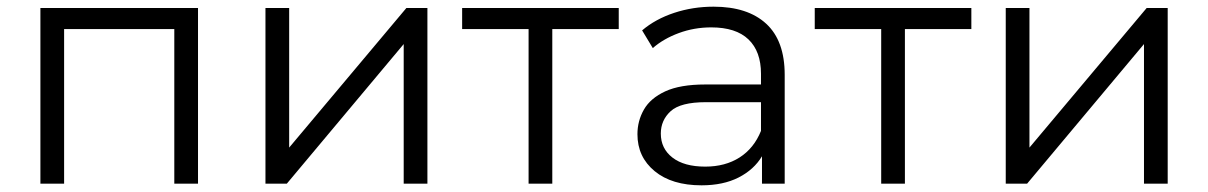

<svg xmlns="http://www.w3.org/2000/svg" viewBox="-20 -550 3619 575"><path d="M101 0V-526H573V0H502V-463H172V0Z M775 0V-526H846V-108L1197 -526H1260V0H1189V-418L839 0Z M1563 0V-463H1364V-526H1833V-463H1634V0Z M2262 0V-82Q2238 -42 2192 -18.5Q2146 5 2081 5Q1992 5 1940.5 -37.5Q1889 -80 1889 -148Q1889 -188 1908.5 -222Q1928 -256 1972.5 -276.5Q2017 -297 2092 -297H2259V-329Q2259 -396 2221.5 -432Q2184 -468 2110 -468Q2059 -468 2013 -451Q1967 -434 1935 -406L1903 -459Q1943 -493 1999 -511.5Q2055 -530 2117 -530Q2219 -530 2274.5 -479Q2330 -428 2330 -326V0ZM2259 -158V-244H2094Q2018 -244 1988.5 -217Q1959 -190 1959 -150Q1959 -105 1994 -78Q2029 -51 2092 -51Q2152 -51 2195 -78.5Q2238 -106 2259 -158Z M2619 0V-463H2420V-526H2889V-463H2690V0Z M2992 0V-526H3063V-108L3414 -526H3477V0H3406V-418L3056 0Z"/></svg>

Font: Montserrat
Style: Regular
Weight: 400
Designer: Julieta Ulanovsky
Foundry: Julieta Ulanovsky
Version: Version 9.000; ttfautohint (v1.8.4.7-5d5b)